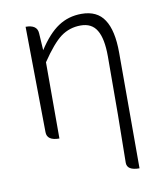

<svg xmlns="http://www.w3.org/2000/svg" viewBox="-83 -616 755 883"><g transform="rotate(-10 294.0 -174.0)"><path d="M497 199Q439 199 439 163Q443 -37 443 -333Q443 -417 419 -456Q396 -495 344 -495Q292 -495 251 -465Q211 -435 158 -356V0Q100 0 100 -40L94 -533Q148 -533 150 -493L155 -413Q201 -484 248 -515Q296 -547 357 -547Q430 -547 463 -496Q497 -445 497 -341V199Z"/></g></svg>

Font: Swei Half Moon CJK SC
Style: Light
Weight: 300
Version: Version 2.071